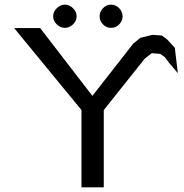

<svg xmlns="http://www.w3.org/2000/svg" viewBox="-20 -807 793 827"><path d="M209 -737Q209 -756 224.5 -771.5Q240 -787 259 -787Q279 -787 294.5 -771.5Q310 -756 310 -737Q310 -717 294.5 -702Q279 -687 259 -687Q240 -687 224.5 -702Q209 -717 209 -737ZM508 -737Q508 -717 493.5 -702Q479 -687 458 -687Q438 -687 423.5 -702Q409 -717 409 -737Q409 -756 423.5 -771.5Q438 -787 458 -787Q479 -787 493.5 -771.5Q508 -756 508 -737ZM378 -394 553 -618 584 -644 637 -657 677 -654 700 -637 733 -601 746 -492 707 -538 690 -561 670 -575 634 -578 604 -555 427 -333V0H331V-333L41 -686H153Z"/></svg>

Font: New Athena Unicode
Style: Regular
Weight: 400
Designer: J. Rusten 1997; rev. by R. Hancock 2001, 2002, rev. by D. Mastronarde 2002-2021
Foundry: GreekKeys New Athena Unicode
Version: Version 5.008